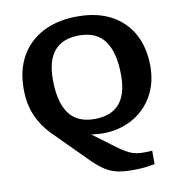

<svg xmlns="http://www.w3.org/2000/svg" viewBox="-99 -810 1067 1135"><g transform="rotate(-10 434.5 -243.0)"><path d="M350 115 168.5 -67Q114 -122 84 -191.5Q54 -261 54 -352.5Q54 -465 100.8 -547.2Q147.5 -629.5 234.5 -674.2Q321.5 -719 441 -719Q559 -719 642.5 -674.2Q726 -629.5 770.5 -547.8Q815 -466 815 -354.5Q815 -270 783.8 -202Q752.5 -134 696 -88Q639.5 -42 564 -23Q488.5 -4 400 -18L521.5 72.5Q554.5 97.5 578.8 112Q603 126.5 625.5 133.5Q648 140.5 674.8 141.2Q701.5 142 739 139.5V220Q709.5 225.5 680.5 229Q651.5 232.5 602.5 232.5Q544.5 232.5 504.2 221.8Q464 211 428.5 185.2Q393 159.5 350 115ZM436.5 -104Q635.5 -104 635.5 -330.5Q635.5 -467 586 -536.8Q536.5 -606.5 432 -606.5Q233.5 -606.5 233.5 -376.5Q233.5 -241.5 283 -172.8Q332.5 -104 436.5 -104Z"/></g></svg>

Font: Newsreader 6pt SemiBold
Style: Regular
Weight: 600
Designer: Hugues Gentile
Foundry: Production Type
Version: Version 1.003; ttfautohint (v1.8.3)